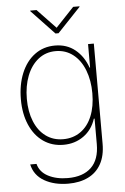

<svg xmlns="http://www.w3.org/2000/svg" viewBox="-62 -781 675 1035"><g transform="rotate(-5 275.5 -263.5)"><path d="M69.3 88.9H103.5Q114.7 133.3 159.2 156.5Q203.6 179.7 265.6 179.7Q347.7 179.7 392.1 137.2Q436.5 94.7 436.5 10.7V-127H432.6Q413.6 -67.9 366.7 -34.4Q319.8 -1 257.8 -1Q195.8 -1 148.7 -33.9Q101.6 -66.9 75.7 -126.7Q49.8 -186.5 49.8 -264.6Q49.8 -343.8 75.4 -406Q101.1 -468.3 148.2 -503.2Q195.3 -538.1 257.8 -538.1Q321.8 -538.1 366.9 -501.5Q412.1 -464.8 433.6 -403.3H436.5V-530.3H467.8V11.7Q467.8 76.7 443.1 121.1Q418.5 165.5 373 187.7Q327.6 210 265.6 210Q189.9 210 136.2 179.2Q82.5 148.4 69.3 88.9ZM436.5 -264.6Q436.5 -334 415 -389.4Q393.6 -444.8 353.3 -476.3Q313 -507.8 258.8 -507.8Q205.1 -507.8 165 -476.1Q125 -444.3 103.5 -389.2Q82 -334 82 -264.6Q82 -195.3 103.5 -142.6Q125 -89.8 165 -60.5Q205.1 -31.2 258.8 -31.2Q312.5 -31.2 352.8 -59.6Q393.1 -87.9 414.8 -140.6Q436.5 -193.4 436.5 -264.6ZM275.4 -632.8 374 -737.3H408.2V-734.4L283.2 -602.5H266.6L141.6 -734.4V-737.3H175.8Z"/></g></svg>

Font: Pretendard Thin
Style: Regular
Weight: 100
Designer: Base glyphs from Inter by Rasmus Andersson; Hangeul glyphs from Noto Sans CJK(Source Han Sans) by Jang Soo-young and Kan
Foundry: Kil Hyung-jin
Version: Version 1.309